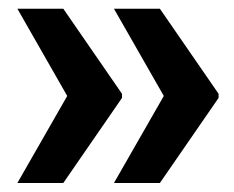

<svg xmlns="http://www.w3.org/2000/svg" viewBox="-20 -484 526 431"><path d="M253.9 -264.2 122.1 -73.2H19L130.9 -268.6L19 -464.4H122.1L253.9 -273.4ZM470.7 -264.2 338.9 -73.2H235.8L347.7 -268.6L235.8 -464.4H338.9L470.7 -273.4Z"/></svg>

Font: Battambang Black
Style: Regular
Weight: 900
Designer: Danh Hong
Version: Version 8.002; ttfautohint (v1.8.3)